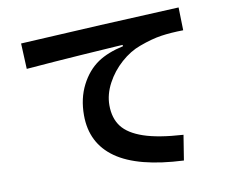

<svg xmlns="http://www.w3.org/2000/svg" viewBox="-83 -847 1167 990"><g transform="rotate(-10 500.0 -352.0)"><path d="M802 39Q564 28 449.5 -52.5Q335 -133 335 -280Q335 -368 370 -436.5Q405 -505 461 -543Q513 -578 595 -596L594 -603L561 -601Q511 -598 371.5 -588.5Q232 -579 86 -567L80 -701Q507 -725 912 -743L915 -623Q849 -622 798.5 -614.5Q748 -607 683 -583Q630 -564 581.5 -521Q533 -478 503 -421.5Q473 -365 473 -308Q473 -240 506.5 -196Q540 -152 616.5 -126Q693 -100 823 -92Z"/></g></svg>

Font: IBM Plex Sans JP
Style: Bold
Weight: 700
Designer: Mike Abbink; Paul van der Laan; Pieter van Rosmalen; Wujin Sim; Yejin Wi; Jinhee Kim; Boomi Park; Yona Kim; Kichan Ma
Foundry: Sandoll Inc.
Version: Version 1.001